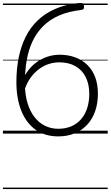

<svg xmlns="http://www.w3.org/2000/svg" viewBox="-20 -913 756 1312"><path d="M378 19Q286 19 222 -27.5Q158 -74 125 -157.5Q92 -241 92 -352Q92 -441 107.5 -518.5Q123 -596 155 -660.5Q187 -725 237 -773Q287 -821 356 -851.5Q425 -882 514 -892Q537 -894 544.5 -890.5Q552 -887 554 -872Q555 -860 552 -853.5Q549 -847 535 -845Q448 -835 383.5 -807Q319 -779 274 -733.5Q229 -688 201.5 -629Q174 -570 162 -498.5Q150 -427 150 -346Q150 -269 167.5 -210.5Q185 -152 216 -112.5Q247 -73 288.5 -53Q330 -33 378 -33Q428 -33 467.5 -50Q507 -67 534.5 -99Q562 -131 576 -175Q590 -219 590 -272Q590 -338 565.5 -386.5Q541 -435 495 -461Q449 -487 386 -487Q353 -487 321 -478Q289 -469 260.5 -450.5Q232 -432 208 -405.5Q184 -379 166.5 -344.5Q149 -310 139 -268L120 -321Q134 -374 160.5 -414.5Q187 -455 223 -482.5Q259 -510 301 -524.5Q343 -539 387 -539Q447 -539 495.5 -520.5Q544 -502 578.5 -467.5Q613 -433 631 -384Q649 -335 649 -273Q649 -208 630.5 -154Q612 -100 576.5 -61.5Q541 -23 491 -2Q441 19 378 19ZM0 369H716V379H0ZM0 -20H716V0H0ZM0 -505H716V-500H0ZM0 -889H716V-879H0Z"/></svg>

Font: Playwrite HR Lijeva Guides
Style: Regular
Weight: 400
Designer: Veronika Burian, José Scaglione
Foundry: TypeTogether
Version: Version 1.003